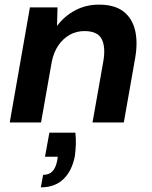

<svg xmlns="http://www.w3.org/2000/svg" viewBox="-20 -528 655 828"><path d="M22 0 109 -496H228L226 -416Q257 -458 303.5 -483Q350 -508 407 -508Q473 -508 511 -479.5Q549 -451 562 -399.5Q575 -348 563 -278L514 0H379L426 -266Q436 -327 418 -360.5Q400 -394 344 -394Q310 -394 281 -378Q252 -362 231.5 -332Q211 -302 203 -260L157 0ZM156 280 166 226Q192 226 206.5 210.5Q221 195 227 163L229 148H174L193 44H305Q308 71 307 96Q306 121 303 144Q291 208 254 244Q217 280 156 280Z"/></svg>

Font: DM Sans 24pt
Style: Bold Italic
Weight: 700
Italic angle: -10°
Designer: Colophon Foundry, Jonny Pinhorn
Foundry: Colophon Foundry
Version: Version 4.004;gftools[0.9.30]